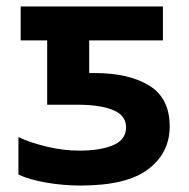

<svg xmlns="http://www.w3.org/2000/svg" viewBox="-20 -564 584 594"><path d="M230 10Q372 10 438.5 -40.5Q505 -91 505 -173Q505 -260 442 -299Q379 -338 273 -338H256V-439H484V-544H44V-439H126V-240H220Q290 -240 330 -223.5Q370 -207 370 -170Q370 -132 330.5 -115Q291 -98 225 -98Q176 -98 124 -110.5Q72 -123 37 -140V-24Q71 -8 123.5 1Q176 10 230 10Z"/></svg>

Font: Noto Sans UI
Style: Bold
Weight: 700
Designer: Monotype Design Team
Foundry: Monotype Imaging Inc.
Version: Version 1.901